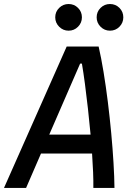

<svg xmlns="http://www.w3.org/2000/svg" viewBox="-43 -922 649 942"><path d="M-23.4 0 284.2 -693.8H440.9Q453.6 -638.7 465.1 -568.6Q476.6 -498.5 486.1 -421.9Q495.6 -345.2 502.7 -268.8Q509.8 -192.4 513.9 -123.3Q518.1 -54.2 518.6 0H415Q415.5 -33.7 413.8 -77.1Q412.1 -120.6 408.7 -168.9H158.2L85 0ZM198.7 -261.7H401.4Q395.5 -325.7 388.4 -389.4Q381.3 -453.1 373.8 -510Q366.2 -566.9 358.9 -609.9H350.1ZM293.5 -771.5Q266.6 -771.5 247.3 -790.8Q228 -810.1 228 -836.9Q228 -864.3 247.3 -883.3Q266.6 -902.3 293.5 -902.3Q320.8 -902.3 339.8 -883.3Q358.9 -864.3 358.9 -836.9Q358.9 -810.1 339.8 -790.8Q320.8 -771.5 293.5 -771.5ZM496.6 -771.5Q469.7 -771.5 450.4 -790.8Q431.2 -810.1 431.2 -836.9Q431.2 -864.3 450.4 -883.3Q469.7 -902.3 496.6 -902.3Q523.9 -902.3 543 -883.3Q562 -864.3 562 -836.9Q562 -810.1 543 -790.8Q523.9 -771.5 496.6 -771.5Z"/></svg>

Font: CaskaydiaCove NFP
Style: Italic
Weight: 400
Italic angle: -10°
Designer: Aaron Bell
Foundry: Saja Typeworks
Version: Version 2111.001; VTT 6.35;Nerd Fonts 3.1.1